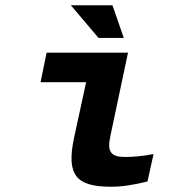

<svg xmlns="http://www.w3.org/2000/svg" viewBox="-20 -700 640 729"><path d="M454 -104C401 -104 386 -124 399 -183L466 -500H157L134 -388H307L261 -176C231 -34 270 9 402 9C445 9 487 2 540 -11L563 -115C520 -107 488 -104 454 -104ZM249 -680 354 -556H450L407 -680Z"/></svg>

Font: LT Wave Mono Bold
Style: Italic
Weight: 700
Designer: Daniel Lyons
Version: Version 2.5 (Glyphs App)